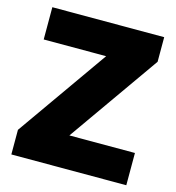

<svg xmlns="http://www.w3.org/2000/svg" viewBox="-106 -805 824 897"><g transform="rotate(15 305.5 -357.0)"><path d="M586 0H30V-119L339 -558H37V-714H578V-595L269 -156H586Z"/></g></svg>

Font: Noto Sans Cham Black
Style: Regular
Weight: 900
Version: Version 2.002